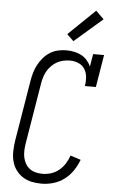

<svg xmlns="http://www.w3.org/2000/svg" viewBox="-64 -1019 627 1068"><g transform="rotate(5 250.0 -484.5)"><path d="M210 8Q182 8 154.5 2.5Q127 -3 104.5 -17.5Q82 -32 66.5 -53.5Q51 -75 44 -101Q37 -127 37.5 -155.5Q38 -184 42 -213L99 -558Q103 -581 109.5 -603.5Q116 -626 127.5 -647.5Q139 -669 155.5 -688Q172 -707 193 -720Q214 -733 237.5 -738Q261 -743 284 -743Q306 -743 327.5 -738.5Q349 -734 367 -724.5Q385 -715 399 -699Q413 -683 421 -664L433 -735H494L464 -554H403Q407 -579 405 -604Q403 -629 390.5 -649Q378 -669 355.5 -678.5Q333 -688 308 -688Q290 -688 271.5 -684Q253 -680 236.5 -671Q220 -662 206 -648Q192 -634 182.5 -618Q173 -602 167.5 -584Q162 -566 159 -549L102 -204Q99 -184 98.5 -164.5Q98 -145 102 -127Q106 -109 115.5 -93Q125 -77 139.5 -66.5Q154 -56 172.5 -51.5Q191 -47 210 -47Q234 -47 258 -54.5Q282 -62 302 -78.5Q322 -95 335.5 -116.5Q349 -138 357 -162L415 -143Q403 -111 383.5 -82Q364 -53 336 -32Q308 -11 275 -1.5Q242 8 210 8ZM317 -797 280 -833 429 -977 474 -933Z"/></g></svg>

Font: Iosevka Slab Light
Style: Italic
Weight: 300
Italic angle: -9°
Monospace: yes
Designer: Belleve Invis
Foundry: Belleve Invis
Version: Version 11.1.1; ttfautohint (v1.8.3)